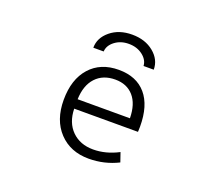

<svg xmlns="http://www.w3.org/2000/svg" viewBox="-125 -921 1250 1105"><g transform="rotate(20 500.0 -368.5)"><path d="M385.7 -599.6H322.3Q322.3 -660.2 375 -703.6Q427.7 -747.1 507.8 -747.1Q587.9 -747.1 640.1 -704.1Q692.4 -661.1 692.4 -599.6H629.9Q627.9 -636.7 592.8 -663.6Q557.6 -690.4 507.8 -690.4Q458 -690.4 422.9 -663.6Q387.7 -636.7 385.7 -599.6ZM338.9 -290H659.2Q658.2 -377 617.2 -423.8Q576.2 -470.7 504.9 -470.7Q429.7 -470.7 385.7 -423.3Q341.8 -376 338.9 -290ZM338.9 -232.4Q340.8 -147.5 390.6 -98.1Q440.4 -48.8 520.5 -48.8Q598.6 -48.8 674.8 -88.9L694.3 -32.2Q610.4 9.8 514.6 9.8Q402.3 9.8 333.5 -63Q264.6 -135.7 264.6 -259.8Q264.6 -385.7 329.1 -458Q393.6 -530.3 504.9 -530.3Q613.3 -530.3 671.9 -461.9Q730.5 -393.6 730.5 -264.6Q730.5 -241.2 729.5 -232.4Z"/></g></svg>

Font: Gen Shin Gothic Monospace Normal
Style: Regular
Weight: 350
Designer: [Source Han Sans]
Ryoko NISHIZUKA  (kana & ideographs); Paul D. Hunt (Latin, Greek & Cyrillic); Wenlong ZHANG  (bopomofo
Version: Version 1.002.20150607